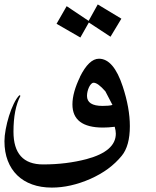

<svg xmlns="http://www.w3.org/2000/svg" viewBox="-20 -642 701 862"><path d="M440.4 -166.5Q455.1 -166.5 466.1 -167.5Q477.1 -168.5 484.9 -170.9L453.1 -231.9Q419.4 -270.5 400.4 -270.5Q394.5 -270.5 389.2 -264.9Q383.8 -259.3 379.6 -250.5Q375.5 -241.7 373 -231.4Q370.6 -221.2 370.6 -211.4Q370.6 -166.5 440.4 -166.5ZM233.9 -535.2 279.3 -614.3 377.9 -548.3 418.9 -622.1 524.9 -558.1 476.1 -477.1 378.9 -541 340.8 -473.6ZM563 -75.7Q563 13.2 526.4 57.6Q500 89.8 465.3 115.5Q430.7 141.1 384.8 161.6Q295.9 200.2 212.9 200.2Q163.6 200.2 124.3 186Q85 171.9 57.4 145Q29.8 118.2 14.9 79.6Q0 41 0 -8.3Q0 -31.2 5.6 -61.5Q11.2 -91.8 20.5 -121.6Q29.8 -151.4 42 -176.5Q54.2 -201.7 67.4 -214.8L71.8 -211.9Q40.5 -152.3 40.5 -50.8Q40.5 96.2 173.3 96.2Q226.6 96.2 275.4 90.1Q324.2 84 368.7 72.3Q500 37.1 500 -42Q500 -54.7 495.1 -72.8Q479.5 -70.8 466.6 -70.1Q453.6 -69.3 442.4 -69.3Q305.2 -69.3 305.2 -173.3Q305.2 -226.6 339.4 -296.9H338.9Q379.4 -378.4 424.3 -378.4Q490.2 -378.4 531.2 -253.4Q563 -156.7 563 -75.7Z"/></svg>

Font: XB Khoramshahr
Style: Regular
Weight: 400
Designer: Behnam
Foundry: Irmug
Version: Version 8.005 2009